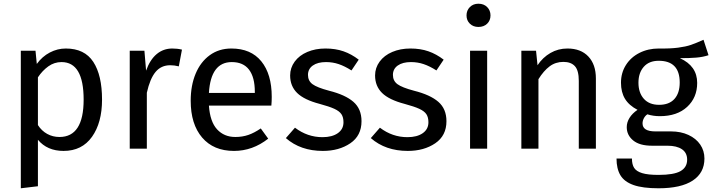

<svg xmlns="http://www.w3.org/2000/svg" viewBox="-20 -800 3832 1033"><path d="M529 -264Q529 -140 475 -64Q421 12 322 12Q234 12 184 -48V202L92 213V-527H171L178 -456Q207 -496 248 -517.5Q289 -539 334 -539Q435 -539 482 -467Q529 -395 529 -264ZM430 -264Q430 -466 311 -466Q272 -466 240 -443Q208 -420 184 -384V-127Q204 -96 234 -79.5Q264 -63 300 -63Q430 -63 430 -264Z M959 -533 942 -443Q918 -449 896 -449Q847 -449 817 -413Q787 -377 770 -301V0H678V-527H757L766 -420Q787 -479 823 -509Q859 -539 907 -539Q935 -539 959 -533Z M1440 -232H1104Q1110 -145 1148 -104Q1186 -63 1246 -63Q1284 -63 1316 -74Q1348 -85 1383 -109L1423 -54Q1339 12 1239 12Q1129 12 1067.5 -60Q1006 -132 1006 -258Q1006 -340 1032.5 -403.5Q1059 -467 1108.5 -503Q1158 -539 1225 -539Q1330 -539 1386 -470Q1442 -401 1442 -279Q1442 -256 1440 -232ZM1351 -306Q1351 -384 1320 -425Q1289 -466 1227 -466Q1114 -466 1104 -300H1351Z M1910 -479 1871 -421Q1835 -444 1802.5 -455Q1770 -466 1734 -466Q1689 -466 1663 -447.5Q1637 -429 1637 -397Q1637 -365 1661.5 -347Q1686 -329 1750 -312Q1838 -290 1881.5 -252Q1925 -214 1925 -148Q1925 -70 1864.5 -29Q1804 12 1717 12Q1597 12 1518 -57L1567 -113Q1634 -62 1715 -62Q1767 -62 1797.5 -83.5Q1828 -105 1828 -142Q1828 -169 1817 -185.5Q1806 -202 1779 -214.5Q1752 -227 1700 -241Q1616 -263 1578.5 -300Q1541 -337 1541 -394Q1541 -435 1565.5 -468.5Q1590 -502 1633.5 -520.5Q1677 -539 1731 -539Q1785 -539 1828 -524Q1871 -509 1910 -479Z M2367 -479 2328 -421Q2292 -444 2259.5 -455Q2227 -466 2191 -466Q2146 -466 2120 -447.5Q2094 -429 2094 -397Q2094 -365 2118.5 -347Q2143 -329 2207 -312Q2295 -290 2338.5 -252Q2382 -214 2382 -148Q2382 -70 2321.5 -29Q2261 12 2174 12Q2054 12 1975 -57L2024 -113Q2091 -62 2172 -62Q2224 -62 2254.5 -83.5Q2285 -105 2285 -142Q2285 -169 2274 -185.5Q2263 -202 2236 -214.5Q2209 -227 2157 -241Q2073 -263 2035.5 -300Q1998 -337 1998 -394Q1998 -435 2022.5 -468.5Q2047 -502 2090.5 -520.5Q2134 -539 2188 -539Q2242 -539 2285 -524Q2328 -509 2367 -479Z M2619 -717Q2619 -690 2601 -672.5Q2583 -655 2554 -655Q2526 -655 2508 -672.5Q2490 -690 2490 -717Q2490 -744 2508 -762Q2526 -780 2554 -780Q2583 -780 2601 -762Q2619 -744 2619 -717ZM2601 0H2509V-527H2601Z M3186 -378V0H3094V-365Q3094 -421 3073 -444Q3052 -467 3011 -467Q2969 -467 2937 -443Q2905 -419 2877 -374V0H2785V-527H2864L2872 -449Q2900 -491 2941.5 -515Q2983 -539 3033 -539Q3105 -539 3145.5 -496Q3186 -453 3186 -378Z M3792 -503Q3762 -493 3726 -490Q3690 -487 3638 -487Q3731 -445 3731 -354Q3731 -275 3677 -225Q3623 -175 3530 -175Q3494 -175 3463 -185Q3451 -177 3444 -163.5Q3437 -150 3437 -136Q3437 -93 3506 -93H3590Q3643 -93 3684 -74Q3725 -55 3747.5 -22Q3770 11 3770 53Q3770 130 3707 171.5Q3644 213 3523 213Q3438 213 3388.5 195.5Q3339 178 3318 143Q3297 108 3297 53H3380Q3380 85 3392 103.5Q3404 122 3435 131.5Q3466 141 3523 141Q3606 141 3641.5 120.5Q3677 100 3677 59Q3677 22 3649 3Q3621 -16 3571 -16H3488Q3421 -16 3386.5 -44.5Q3352 -73 3352 -116Q3352 -142 3367 -166Q3382 -190 3410 -209Q3364 -233 3342.5 -268.5Q3321 -304 3321 -355Q3321 -408 3347.5 -450Q3374 -492 3420.5 -515.5Q3467 -539 3524 -539Q3586 -538 3628 -543.5Q3670 -549 3697.5 -558.5Q3725 -568 3765 -586ZM3415 -355Q3415 -301 3444 -268.5Q3473 -236 3526 -236Q3580 -236 3608.5 -267.5Q3637 -299 3637 -356Q3637 -473 3524 -473Q3472 -473 3443.5 -440.5Q3415 -408 3415 -355Z"/></svg>

Font: Fira Sans
Style: Regular
Weight: 400
Designer: bBox Type GmbH & Carrois Corporate GbR & Edenspiekermann AG
Foundry: bBox Type GmbH & Carrois Corporate GbR & Edenspiekermann AG
Version: Version 4.301